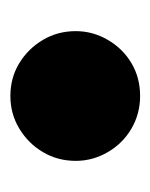

<svg xmlns="http://www.w3.org/2000/svg" viewBox="20 -498 290 370"><g transform="rotate(-90 165.0 -313.0)"><path d="M165 -188Q131 -188 102.5 -204.5Q74 -221 57 -250Q40 -279 40 -312Q40 -347 57 -375.5Q74 -404 102.5 -421Q131 -438 165 -438Q200 -438 228 -421Q256 -404 273 -375.5Q290 -347 290 -312Q290 -279 273 -250Q256 -221 228 -204.5Q200 -188 165 -188Z"/></g></svg>

Font: DVN-Rubik
Style: Bold
Weight: 700
Designer: Hubert and Fischer
Foundry: Hubert & Fischer
Version: Version 2.102